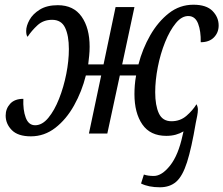

<svg xmlns="http://www.w3.org/2000/svg" viewBox="-20 -566 947 814"><path d="M658 228Q634 228 614 224Q594 220 578 212L590 174Q607 180 632 180Q666 180 701 136Q736 92 754 8L758 -9Q743 0 725 5Q707 10 685 10Q617 10 583.5 -38.5Q550 -87 550 -167Q550 -185 551.5 -204.5Q553 -224 557 -246H488L435 0H357L409 -246H344Q327 -178 294 -119Q261 -60 214.5 -24Q168 12 111 12Q56 12 30 -14.5Q4 -41 4 -76Q4 -105 23 -126Q42 -147 79 -147Q77 -100 89 -67.5Q101 -35 129 -35Q159 -35 185 -66.5Q211 -98 230.5 -147.5Q250 -197 261 -252.5Q272 -308 272 -358Q272 -415 256 -448.5Q240 -482 201 -482Q164 -482 139 -459Q114 -436 97 -410Q91 -416 91 -435Q91 -456 105 -481.5Q119 -507 149 -525.5Q179 -544 225 -544Q292 -544 326 -495.5Q360 -447 360 -368Q360 -348 358 -329Q356 -310 354 -293H419L470 -536H550L498 -293H567Q584 -359 617 -416.5Q650 -474 696 -510Q742 -546 800 -546Q855 -546 881 -519.5Q907 -493 907 -458Q907 -428 887 -407.5Q867 -387 831 -387Q832 -434 820 -465.5Q808 -497 780 -498Q751 -499 725.5 -468Q700 -437 680 -387.5Q660 -338 649 -281.5Q638 -225 638 -175Q638 -119 653.5 -85.5Q669 -52 707 -52Q744 -52 770.5 -75Q797 -98 813 -124Q815 -121 817 -114.5Q819 -108 819 -102Q819 -90 816 -74.5Q813 -59 810 -45Q792 62 773 121.5Q754 181 727 204.5Q700 228 658 228Z"/></svg>

Font: Noto Serif Condensed
Style: Italic
Weight: 400
Width: 3
Italic angle: -12°
Designer: Monotype Design Team
Foundry: Monotype Imaging Inc.
Version: Version 2.014; ttfautohint (v1.8.4.7-5d5b)